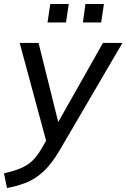

<svg xmlns="http://www.w3.org/2000/svg" viewBox="-51 -719 636 966"><path d="M-16 227 -31 153Q18 142 52 128Q86 114 110.5 91Q135 68 156 32L181 -11L48 -503H143L242 -105L467 -503H565L248 39Q209 105 169 142.5Q129 180 84 198.5Q39 217 -16 227ZM366 -606 379 -699H472L458 -606ZM188 -606 202 -699H295L281 -606Z"/></svg>

Font: Mulish Medium
Style: Italic
Weight: 500
Italic angle: -9°
Designer: Vernon Adams
Foundry: Vernon Adams
Version: Version 3.603; ttfautohint (v1.8.3)